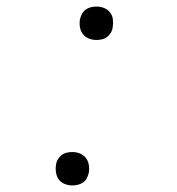

<svg xmlns="http://www.w3.org/2000/svg" viewBox="-20 -558 540 586"><path d="M274 -436Q262 -436 251 -440.5Q240 -445 233 -454Q226 -463 224 -475Q222 -487 224 -499Q226 -508 230.5 -516Q235 -524 242 -529Q249 -534 257.5 -536Q266 -538 274 -538Q287 -538 298 -533.5Q309 -529 316 -520Q323 -511 324.5 -499Q326 -487 324 -475Q323 -466 318.5 -458.5Q314 -451 307 -445.5Q300 -440 291.5 -438Q283 -436 274 -436ZM201 8Q189 8 177.5 3.5Q166 -1 159.5 -10Q153 -19 151 -31Q149 -43 151 -55Q152 -64 156.5 -71.5Q161 -79 168 -84.5Q175 -90 183.5 -92Q192 -94 201 -94Q213 -94 224 -89.5Q235 -85 242 -76Q249 -67 251 -55Q253 -43 251 -31Q249 -22 245 -14Q241 -6 233.5 -1Q226 4 217.5 6Q209 8 201 8Z"/></svg>

Font: Iosevka Slab Extralight
Style: Italic
Weight: 200
Italic angle: -9°
Monospace: yes
Designer: Belleve Invis
Foundry: Belleve Invis
Version: Version 11.1.1; ttfautohint (v1.8.3)